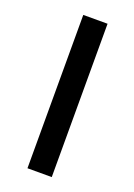

<svg xmlns="http://www.w3.org/2000/svg" viewBox="-110 -577 437 624"><g transform="rotate(20 109.0 -265.0)"><path d="M67.4 -530.3H151.4V0H67.4Z"/></g></svg>

Font: Pretendard JP
Style: Regular
Weight: 400
Designer: Base glyphs from Inter by Rasmus Andersson; Hangeul glyphs from Noto Sans CJK(Source Han Sans) by Jang Soo-young and Kan
Foundry: Kil Hyung-jin
Version: Version 1.309